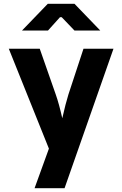

<svg xmlns="http://www.w3.org/2000/svg" viewBox="-20 -805 640 1005"><path d="M161 180 236 -27 26 -550H188L272 -310Q289 -262 306 -186Q323 -262 338 -310L417 -550H574L318 180ZM231 -645H95L230 -785H370L505 -645H370L303 -715H294Z"/></svg>

Font: JetBrains Mono Extra Bold
Style: Regular
Weight: 800
Monospace: yes
Designer: Philipp Nurullin, Konstantin Bulenkov
Foundry: JetBrains
Version: 2.002